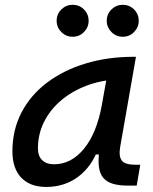

<svg xmlns="http://www.w3.org/2000/svg" viewBox="-20 -755 626 786"><path d="M169.4 10.3Q103 10.3 66.9 -27.8Q30.8 -65.9 30.8 -135.3Q30.8 -223.1 68.1 -294.7Q105.5 -366.2 172.9 -417Q240.2 -467.8 330.6 -495.1Q420.9 -522.5 526.9 -522.5H536.6L472.2 -154.8Q465.3 -115.7 478.3 -98.1Q491.2 -80.6 534.2 -80.6H554.2L539.6 4.9H504.9Q467.3 4.9 442.1 -2.7Q417 -10.3 403.1 -26.6Q389.2 -43 385.3 -69.8Q381.3 -96.7 386.2 -135.3L414.6 -122.6H357.9L383.8 -150.9Q356.9 -74.2 300.8 -32Q244.6 10.3 169.4 10.3ZM201.2 -82.5Q271.5 -82.5 323.7 -146Q376 -209.5 397 -325.7L422.4 -467.3L461.9 -429.7Q393.6 -426.8 334.2 -404.3Q274.9 -381.8 230.2 -344Q185.5 -306.2 160.4 -256.1Q135.3 -206.1 135.3 -147.5Q135.3 -116.2 152.6 -99.4Q169.9 -82.5 201.2 -82.5ZM482.4 -604.5Q455.6 -604.5 436.3 -623.8Q417 -643.1 417 -669.9Q417 -697.3 436.3 -716.3Q455.6 -735.4 482.4 -735.4Q509.8 -735.4 528.8 -716.3Q547.9 -697.3 547.9 -669.9Q547.9 -643.1 528.8 -623.8Q509.8 -604.5 482.4 -604.5ZM277.3 -604.5Q250.5 -604.5 231.2 -623.8Q211.9 -643.1 211.9 -669.9Q211.9 -697.3 231.2 -716.3Q250.5 -735.4 277.3 -735.4Q304.7 -735.4 323.7 -716.3Q342.8 -697.3 342.8 -669.9Q342.8 -643.1 323.7 -623.8Q304.7 -604.5 277.3 -604.5Z"/></svg>

Font: Cascadia Code
Style: Italic
Weight: 400
Italic angle: -10°
Designer: Aaron Bell
Foundry: Saja Typeworks
Version: Version 2407.024